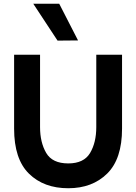

<svg xmlns="http://www.w3.org/2000/svg" viewBox="-20 -991 724 1021"><path d="M55 -307V-700H193V-315Q193 -234 225.5 -178Q258 -122 343 -122Q426 -122 459 -177.5Q492 -233 492 -315V-700H629V-307Q629 -146 550 -68Q471 10 343 10Q213 10 134 -67.5Q55 -145 55 -307ZM157 -971H295L395 -776L286 -775Z"/></svg>

Font: Be Vietnam
Style: Bold
Weight: 700
Designer: Gabriel Lam
Foundry: TypeRant
Version: Version 4.000